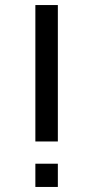

<svg xmlns="http://www.w3.org/2000/svg" viewBox="-20 -740 369 760"><path d="M120 -180V-720H209V-180ZM120 0V-92H209V0Z"/></svg>

Font: Manrope Medium
Style: Medium
Weight: 500
Designer: Mikhail Sharanda
Foundry: Mikhail Sharanda
Version: Version 4.000;hotconv 1.0.109;makeotfexe 2.5.65596